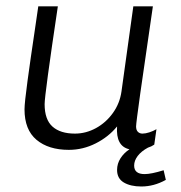

<svg xmlns="http://www.w3.org/2000/svg" viewBox="-20 -534 657 697"><path d="M582 119Q539 143 493 143Q454 143 429.5 128.5Q405 114 405 83Q405 60 417.5 40.5Q430 21 450 8Q400 -3 405 -75Q374 -37 327.5 -13.5Q281 10 230 10Q156 10 112.5 -26.5Q69 -63 69 -137Q69 -160 80 -241Q91 -322 106 -422Q122 -532 119 -511H190Q142 -190 142 -156Q142 -100 170.5 -74.5Q199 -49 252 -49Q292 -49 328.5 -69Q365 -89 390 -124Q415 -159 421 -202L464 -511H535Q474 -97 474 -75Q474 -62 480.5 -55.5Q487 -49 497 -49Q508 -49 522 -53.5Q536 -58 548 -65L540 -9Q530 -2 517 2Q493 15 480 32Q467 49 467 67Q467 98 505 98Q529 98 574 84Z"/></svg>

Font: Chivo Light Italic
Style: Regular
Weight: 300
Italic angle: -8.05°
Designer: Hector Gatti
Foundry: Omnibus-Type
Version: Version 1.007